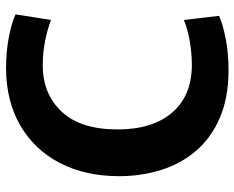

<svg xmlns="http://www.w3.org/2000/svg" viewBox="-92 -688 792 649"><g transform="rotate(-90 304.5 -364.0)"><path d="M392 12Q298 12 230 -17.5Q162 -47 118.5 -98Q75 -149 54 -216Q33 -283 33 -357Q33 -473 78 -559Q123 -645 205.5 -692.5Q288 -740 399 -740Q455 -740 503.5 -730.5Q552 -721 580 -708L561 -588Q530 -600 490.5 -608Q451 -616 408 -616Q311 -616 251 -552Q191 -488 191 -363Q191 -245 248 -178.5Q305 -112 410 -112Q448 -112 489 -119Q530 -126 561 -139L575 -20Q546 -7 497 2.5Q448 12 392 12Z"/></g></svg>

Font: Murecho SemiBold
Style: Regular
Weight: 600
Designer: Neil Summerour
Foundry: Positype
Version: Version 1.010; ttfautohint (v1.8.3)